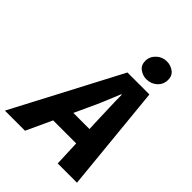

<svg xmlns="http://www.w3.org/2000/svg" viewBox="-304 -978 1100 1100"><g transform="rotate(45 245.5 -428.0)"><path d="M-64 0 278 -651H456L520 0H364L350 -349Q349 -396 347 -442Q345 -488 345 -538H341Q321 -489 302 -443Q283 -397 260 -349L99 0ZM110 -156 136 -268H436L410 -156ZM382 -700Q352 -700 327.5 -718Q303 -736 303 -770Q303 -805 329.5 -830.5Q356 -856 393 -856Q424 -856 448.5 -838Q473 -820 473 -786Q473 -749 446.5 -724.5Q420 -700 382 -700Z"/></g></svg>

Font: Source Sans 3 ExtraBold
Style: Italic
Weight: 800
Italic angle: -11°
Version: Version 3.052;hotconv 1.1.0;makeotfexe 2.6.0